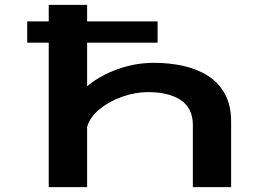

<svg xmlns="http://www.w3.org/2000/svg" viewBox="-20 -770 1140 790"><path d="M180.5 0V-594.5H92V-682H180.5V-750H338.5V-682H628.5V-594.5H338.5V-415Q390.5 -459 463.5 -485.2Q536.5 -511.5 613.5 -511.5Q676.5 -511.5 733.5 -499Q790.5 -486.5 835 -458.5Q879.5 -430.5 905.2 -383.8Q931 -337 931 -268.5V0H773.5V-256Q773.5 -324.5 724.2 -357.8Q675 -391 589 -391Q536.5 -391 483.2 -372.2Q430 -353.5 390.2 -321.2Q350.5 -289 338.5 -248V0Z"/></svg>

Font: Trispace Expanded SemiBold
Style: Regular
Weight: 600
Width: 7
Designer: Tyler Finck
Foundry: Etcetera Type Company
Version: Version 1.210; ttfautohint (v1.8.3)